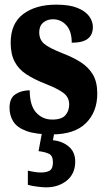

<svg xmlns="http://www.w3.org/2000/svg" viewBox="-20 -569 459 827"><path d="M203 10Q133 10 93 -5Q53 -20 37 -46Q21 -72 21 -105Q21 -146 46.5 -163Q72 -180 108 -180Q108 -115 135.5 -84.5Q163 -54 205 -54Q246 -54 262 -73Q278 -92 278 -119Q278 -150 253.5 -168.5Q229 -187 178 -207Q127 -227 93.5 -249Q60 -271 43 -303.5Q26 -336 26 -385Q26 -468 80 -508.5Q134 -549 222 -549Q279 -549 313.5 -535Q348 -521 364 -499Q380 -477 380 -453Q380 -419 358 -402Q336 -385 289 -385Q289 -435 265.5 -460.5Q242 -486 208 -486Q183 -486 166 -471.5Q149 -457 149 -430Q149 -399 169.5 -381Q190 -363 248 -340Q293 -323 327 -301.5Q361 -280 380 -248Q399 -216 399 -166Q399 -87 350 -38.5Q301 10 203 10ZM178 238Q166 238 141 235Q116 232 100 227V166Q134 174 157 174Q181 174 194.5 165.5Q208 157 208 130Q208 101 190 93Q172 85 146 82L163 -9H216L208 35Q249 39 276.5 62.5Q304 86 304 127Q304 179 268 208.5Q232 238 178 238Z"/></svg>

Font: Noto Serif Thai ExtraCondensed Black
Style: Regular
Weight: 900
Width: 2
Designer: Monotype Design Team
Foundry: Monotype Imaging Inc.
Version: Version 2.002; ttfautohint (v1.8.4.7-5d5b)